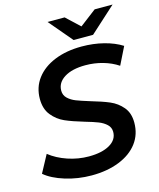

<svg xmlns="http://www.w3.org/2000/svg" viewBox="-132 -986 898 1087"><g transform="rotate(-15 317.5 -442.0)"><path d="M-1 -72 54 -174Q98 -139 158.5 -118.5Q219 -98 282 -98Q359 -98 404.5 -124.5Q450 -151 450 -197Q450 -223 431.5 -240.5Q413 -258 385.5 -269Q358 -280 309 -294Q241 -314 199 -332.5Q157 -351 127 -388Q97 -425 97 -484Q97 -552 135.5 -603Q174 -654 243 -682Q312 -710 402 -710Q470 -710 531 -694.5Q592 -679 636 -651L585 -548Q546 -574 497 -588Q448 -602 395 -602Q317 -602 271.5 -573.5Q226 -545 226 -498Q226 -471 245 -453Q264 -435 291 -424.5Q318 -414 370 -398Q436 -379 478 -361Q520 -343 549.5 -308Q579 -273 579 -217Q579 -148 540.5 -97Q502 -46 431.5 -18Q361 10 270 10Q189 10 115 -13Q41 -36 -1 -72ZM633 -894 482 -757H368L252 -894H352L431 -820L528 -894Z"/></g></svg>

Font: Montserrat Alternates SemiBold
Style: Italic
Weight: 600
Italic angle: -11.3°
Designer: Julieta Ulanovsky
Foundry: Julieta Ulanovsky
Version: Version 7.200